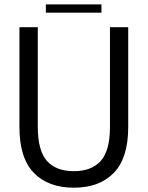

<svg xmlns="http://www.w3.org/2000/svg" viewBox="-20 -864 688 894"><path d="M577 -272Q577 -128.5 510 -59.2Q443 10 323.5 10Q204.5 10 137.5 -59.2Q70.5 -128.5 70.5 -272Q70.5 -294 70.5 -318.8Q70.5 -343.5 70.5 -371V-737.5H156V-363.5Q156 -337.5 156 -315Q156 -292.5 156 -273.5Q156 -162.5 198.5 -114.8Q241 -67 323.5 -67Q406.5 -67 449.2 -114.8Q492 -162.5 492 -273.5V-737.5H577ZM193.5 -805V-843.5H452.5V-805Z"/></svg>

Font: Epilogue
Style: Regular
Weight: 400
Designer: Tyler Finck
Foundry: Etcetera Type Co
Version: Version 2.112